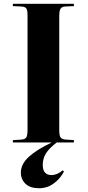

<svg xmlns="http://www.w3.org/2000/svg" viewBox="-20 -750 465 1011"><path d="M187 241.2Q138.2 241.2 114 217.5Q89.8 193.8 89.8 159.2Q89.8 114.3 131.6 75.9Q173.3 37.6 252.9 0H47.9V-12.2L94.2 -15.1Q112.8 -16.6 118.9 -27.3Q125 -38.1 125 -68.8V-670.9Q125 -696.3 118.2 -705.8Q111.3 -715.3 90.8 -715.8L47.9 -717.8V-730H369.1V-717.8L323.2 -715.8Q305.7 -714.8 298.8 -704.1Q292 -693.4 292 -666V-64.9Q292 -36.6 298.8 -26.6Q305.7 -16.6 325.2 -15.1L369.1 -12.2V0H278.8Q238.3 31.2 221.7 58.1Q205.1 85 205.1 118.2Q205.1 146.5 217.5 159.2Q230 171.9 250 171.9Q281.2 171.9 310.1 147L316.9 152.8Q300.3 184.6 275.9 205.6Q251.5 226.6 229.7 233.9Q208 241.2 187 241.2Z"/></svg>

Font: Display Regular
Style: Bold
Weight: 700
Designer: Latin by Veronika Burian and Jose Scaglione. Greek by Irene Vlachou. Cyrillic by Vera Evstafieva.
Foundry: TypeTogether
Version: Version 3.002